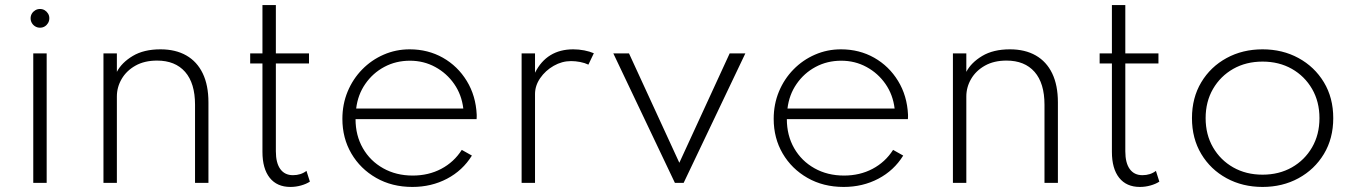

<svg xmlns="http://www.w3.org/2000/svg" viewBox="-20 -723 5364 759"><path d="M111.5 0V-512H164.5V0ZM138 -613.5Q128 -613.5 119.5 -618.5Q111 -623.5 106 -632Q101 -640.5 101 -650.5Q101 -661 106 -669.2Q111 -677.5 119.5 -682.5Q128 -687.5 138 -687.5Q148.5 -687.5 156.8 -682.5Q165 -677.5 170 -669.2Q175 -661 175 -651Q175 -640.5 170 -632Q165 -623.5 156.8 -618.5Q148.5 -613.5 138 -613.5Z M389 0V-512H442V-439Q461 -475.5 504.8 -501.8Q548.5 -528 614.5 -528Q674 -528 716.5 -503.8Q759 -479.5 781.5 -432.8Q804 -386 804 -318.5V0H751V-309Q751 -394 711.8 -438.8Q672.5 -483.5 601 -483.5Q551 -483.5 515.5 -463.5Q480 -443.5 461 -411Q442 -378.5 442 -341.5V0Z M1128 16Q1075 16 1046.2 -20.2Q1017.5 -56.5 1017.5 -122.5V-472H969V-512H1017.5V-703H1070.5V-512H1201.5V-472H1070.5V-125Q1070.5 -79 1088 -54.8Q1105.5 -30.5 1138 -30.5Q1169.5 -30.5 1191.5 -47.5L1205 -5Q1190.5 4.5 1170 10.2Q1149.5 16 1128 16Z M1610 16Q1529.5 16 1467 -19.8Q1404.5 -55.5 1369 -116.2Q1333.5 -177 1333.5 -253Q1333.5 -311 1354.2 -361Q1375 -411 1411.8 -448.5Q1448.5 -486 1496.8 -507Q1545 -528 1599.5 -528Q1672 -528 1730.8 -494.8Q1789.5 -461.5 1825.2 -403Q1861 -344.5 1864.5 -269.5Q1864.5 -264.5 1864.5 -260.8Q1864.5 -257 1864 -252H1385.5Q1385.5 -187.5 1414.5 -137Q1443.5 -86.5 1494.8 -57.8Q1546 -29 1611.5 -29Q1674 -29 1724.2 -55.5Q1774.5 -82 1805.5 -130.5L1845.5 -108Q1809 -49 1747.2 -16.5Q1685.5 16 1610 16ZM1388 -294H1811.5Q1805 -348.5 1775.5 -391Q1746 -433.5 1700.5 -458.2Q1655 -483 1600.5 -483Q1545 -483 1499.2 -458.5Q1453.5 -434 1424 -391.2Q1394.5 -348.5 1388 -294Z M2042 0V-512H2095V-435.5Q2118 -481.5 2156 -504.8Q2194 -528 2246 -528Q2268 -528 2289.8 -523.8Q2311.5 -519.5 2327.5 -512.5L2306 -467.5Q2291.5 -474.5 2273.2 -478Q2255 -481.5 2237.5 -481.5Q2201.5 -481.5 2168.8 -462.8Q2136 -444 2115.5 -414.2Q2095 -384.5 2095 -351V0Z M2648 0 2404.5 -512H2466.5L2665.5 -79.5L2864.5 -512H2926.5L2682.5 0Z M3315 16Q3234.5 16 3172 -19.8Q3109.5 -55.5 3074 -116.2Q3038.5 -177 3038.5 -253Q3038.5 -311 3059.2 -361Q3080 -411 3116.8 -448.5Q3153.5 -486 3201.8 -507Q3250 -528 3304.5 -528Q3377 -528 3435.8 -494.8Q3494.5 -461.5 3530.2 -403Q3566 -344.5 3569.5 -269.5Q3569.5 -264.5 3569.5 -260.8Q3569.5 -257 3569 -252H3090.5Q3090.5 -187.5 3119.5 -137Q3148.5 -86.5 3199.8 -57.8Q3251 -29 3316.5 -29Q3379 -29 3429.2 -55.5Q3479.5 -82 3510.5 -130.5L3550.5 -108Q3514 -49 3452.2 -16.5Q3390.5 16 3315 16ZM3093 -294H3516.5Q3510 -348.5 3480.5 -391Q3451 -433.5 3405.5 -458.2Q3360 -483 3305.5 -483Q3250 -483 3204.2 -458.5Q3158.5 -434 3129 -391.2Q3099.5 -348.5 3093 -294Z M3747 0V-512H3800V-439Q3819 -475.5 3862.8 -501.8Q3906.5 -528 3972.5 -528Q4032 -528 4074.5 -503.8Q4117 -479.5 4139.5 -432.8Q4162 -386 4162 -318.5V0H4109V-309Q4109 -394 4069.8 -438.8Q4030.5 -483.5 3959 -483.5Q3909 -483.5 3873.5 -463.5Q3838 -443.5 3819 -411Q3800 -378.5 3800 -341.5V0Z M4486 16Q4433 16 4404.2 -20.2Q4375.5 -56.5 4375.5 -122.5V-472H4327V-512H4375.5V-703H4428.5V-512H4559.5V-472H4428.5V-125Q4428.5 -79 4446 -54.8Q4463.5 -30.5 4496 -30.5Q4527.5 -30.5 4549.5 -47.5L4563 -5Q4548.5 4.5 4528 10.2Q4507.5 16 4486 16Z M4971 16Q4892 16 4828.8 -18.5Q4765.5 -53 4728.8 -114.2Q4692 -175.5 4692 -256Q4692 -336.5 4728.8 -397.8Q4765.5 -459 4828.8 -493.5Q4892 -528 4971 -528Q5050 -528 5113.2 -493.5Q5176.5 -459 5213.5 -397.8Q5250.5 -336.5 5250.5 -256Q5250.5 -175.5 5213.5 -114.2Q5176.5 -53 5113.2 -18.5Q5050 16 4971 16ZM4971 -32.5Q5036 -32.5 5086.8 -61.2Q5137.5 -90 5166.8 -140.5Q5196 -191 5196 -256Q5196 -321 5166.8 -371.5Q5137.5 -422 5086.8 -450.8Q5036 -479.5 4971 -479.5Q4906 -479.5 4855.2 -450.8Q4804.5 -422 4775.2 -371.5Q4746 -321 4746 -256Q4746 -191 4775.2 -140.5Q4804.5 -90 4855.2 -61.2Q4906 -32.5 4971 -32.5Z"/></svg>

Font: Spartan Thin Light
Style: Regular
Weight: 300
Version: Version 1.004